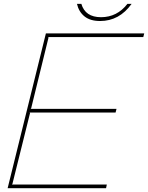

<svg xmlns="http://www.w3.org/2000/svg" viewBox="-20 -985 775 1005"><path d="M539.1 -19 535.2 0H20L220.2 -810.1H734.9L730 -791H231.9L233.9 -788.1L143.1 -418L140.1 -415H589.8L585 -396H134.8L137.2 -393.1L44.9 -22L42 -19ZM647 -964.8H668.9Q604.5 -875 503.9 -875Q452.6 -875 422.6 -898.9Q392.6 -922.9 382.8 -964.8H405.8Q426.3 -895 508.8 -895Q592.8 -895 647 -964.8Z"/></svg>

Font: Sinkin Sans 100 Thin Italic
Style: Regular
Weight: 100
Italic angle: -112°
Designer: Keith Bates
Foundry: K-Type
Version: Sinkin Sans (version 1.0)  by Keith Bates   •   © 2014   www